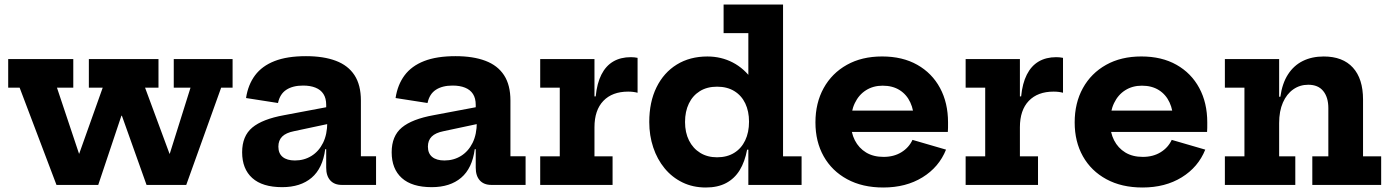

<svg xmlns="http://www.w3.org/2000/svg" viewBox="-20 -810 6086 841"><path d="M741.1 -551.2H998.8V-426H948.7L795.8 0H621.9L470.1 -426L557.5 -303.1H465.5L552.9 -426L410.3 0H227.4L66 -426H15.9V-551.2H301V-426H229.5L371.8 0L279 -136.6H372L278.2 0L429.9 -426H369.2V-551.2H674.2V-426H615.4L773 0L673.3 -136.6H766.3L680.7 0L814.5 -426H741.1Z M1477.6 0Q1444.5 0 1426.7 -19.8Q1408.8 -39.5 1408.8 -75.7V-194.2L1419.5 -214.2L1413.5 -274.1L1408.8 -307.3V-350.8Q1408.8 -379.5 1396.8 -398.2Q1384.8 -416.9 1362 -426Q1339.3 -435.2 1307.6 -435.2Q1262.5 -435.2 1234.3 -416.8Q1206 -398.4 1197.7 -358.8L1057.7 -380.6Q1066.5 -438.9 1097.1 -480Q1127.7 -521 1182.7 -542.5Q1237.7 -564 1320.2 -564Q1397.4 -564 1451.1 -543.7Q1504.8 -523.5 1532.8 -480.6Q1560.8 -437.7 1560.8 -369.6V-125.5H1627.2V0ZM1216 9.8Q1129.4 9.8 1085 -30.2Q1040.6 -70.2 1040.6 -143Q1040.6 -214.2 1085.1 -251.3Q1129.6 -288.4 1224.4 -305.5L1437.1 -345.6V-271.4L1268.4 -235.5Q1232.5 -228.4 1215.9 -211.7Q1199.3 -195 1199.3 -167.7Q1199.3 -137.9 1218.2 -122.5Q1237.1 -107.1 1271.8 -107.1Q1312.2 -107.1 1344.3 -127Q1376.4 -146.9 1395 -184.2Q1413.5 -221.6 1413.5 -274.1L1438.5 -156.5H1404.5Q1393.5 -72.8 1345 -31.5Q1296.5 9.8 1216 9.8Z M2132.6 0Q2099.5 0 2081.7 -19.8Q2063.8 -39.5 2063.8 -75.7V-194.2L2074.5 -214.2L2068.5 -274.1L2063.8 -307.3V-350.8Q2063.8 -379.5 2051.8 -398.2Q2039.8 -416.9 2017 -426Q1994.3 -435.2 1962.6 -435.2Q1917.5 -435.2 1889.3 -416.8Q1861 -398.4 1852.7 -358.8L1712.7 -380.6Q1721.5 -438.9 1752.1 -480Q1782.7 -521 1837.7 -542.5Q1892.7 -564 1975.2 -564Q2052.4 -564 2106.1 -543.7Q2159.8 -523.5 2187.8 -480.6Q2215.8 -437.7 2215.8 -369.6V-125.5H2282.2V0ZM1871 9.8Q1784.4 9.8 1740 -30.2Q1695.6 -70.2 1695.6 -143Q1695.6 -214.2 1740.1 -251.3Q1784.6 -288.4 1879.4 -305.5L2092.1 -345.6V-271.4L1923.4 -235.5Q1887.5 -228.4 1870.9 -211.7Q1854.3 -195 1854.3 -167.7Q1854.3 -137.9 1873.2 -122.5Q1892.1 -107.1 1926.8 -107.1Q1967.2 -107.1 1999.3 -127Q2031.4 -146.9 2050 -184.2Q2068.5 -221.6 2068.5 -274.1L2093.5 -156.5H2059.5Q2048.5 -72.8 2000 -31.5Q1951.5 9.8 1871 9.8Z M2583.9 -125.2H2663.2V0H2346.2V-125.2H2431.9V-426H2346.2V-551.2H2583.9ZM2772.7 -403.7Q2763.8 -406.2 2753.6 -407.4Q2743.5 -408.7 2731.5 -408.7Q2661.8 -408.7 2622.8 -368.1Q2583.9 -327.5 2583.9 -252.6L2557.7 -387.8H2589.3Q2594.9 -445.2 2614.3 -483.3Q2633.6 -521.4 2666 -540.5Q2698.4 -559.6 2743.2 -559.6Q2751.3 -559.6 2758.5 -558.8Q2765.8 -558.1 2772.7 -556.6Z M3257.9 0V-205.5L3260.9 -244.5V-317.3L3257.9 -406.7V-664.8H3149.5V-790H3409.9V-125.2H3491.1V0ZM3078.6 -562.6Q3138.9 -562.6 3189.6 -536.3Q3240.3 -510.1 3277.7 -457.2Q3315.2 -404.3 3335.3 -324.9L3260.9 -276.9Q3260.9 -322.4 3244.5 -357Q3228 -391.6 3196.6 -410.9Q3165.2 -430.3 3120.8 -430.3Q3077 -430.3 3045.6 -410.8Q3014.2 -391.3 2997.4 -356.5Q2980.6 -321.7 2980.6 -275.6Q2980.6 -229.5 2998 -194.7Q3015.5 -159.9 3047 -140.5Q3078.6 -121 3120.8 -121Q3164.6 -121 3196 -140.5Q3227.4 -159.9 3244.1 -195Q3260.9 -230.2 3260.9 -276.9L3275.9 -154.4H3252.5Q3242.7 -101.7 3220.1 -64.7Q3197.5 -27.8 3160.6 -8.2Q3123.7 11.3 3071.8 11.3Q3015 11.3 2969.3 -11Q2923.6 -33.3 2891.1 -72.8Q2858.6 -112.3 2841.3 -164.3Q2823.9 -216.3 2823.9 -275.6Q2823.9 -363 2855.6 -427.5Q2887.4 -492.1 2944.6 -527.3Q3001.9 -562.6 3078.6 -562.6Z M3849 11.3Q3757.4 11.3 3690.7 -25Q3624 -61.2 3587.9 -125.3Q3551.8 -189.4 3551.8 -273.8Q3551.8 -359 3587.8 -424.1Q3623.9 -489.3 3689.5 -526Q3755 -562.7 3843.8 -562.7Q3933.2 -562.7 3997.8 -526.2Q4062.4 -489.7 4097.5 -424.6Q4132.6 -359.6 4132.6 -273.7Q4132.6 -259.7 4132.5 -249.6Q4132.4 -239.5 4131.7 -232.2H3981.6Q3982.8 -243 3983.2 -254.5Q3983.5 -266.1 3983.5 -280.6Q3983.5 -326.6 3967.4 -361.2Q3951.4 -395.9 3920.6 -415.3Q3889.8 -434.7 3846.3 -434.7Q3804.6 -434.7 3773.2 -414.7Q3741.7 -394.8 3724.4 -358.6Q3707 -322.4 3707 -273.8Q3707 -229.6 3724.4 -195.5Q3741.8 -161.5 3773.6 -142.1Q3805.5 -122.8 3850.2 -122.8Q3895.3 -122.8 3928.2 -143.1Q3961.2 -163.3 3976.9 -197.3L4123.8 -154.6Q4092.9 -77.7 4020.6 -33.2Q3948.4 11.3 3849 11.3ZM3648.3 -232.2V-325.4H4041.9L4058.6 -232.2Z M4447.4 -125.2H4526.7V0H4209.7V-125.2H4295.4V-426H4209.7V-551.2H4447.4ZM4636.2 -403.7Q4627.3 -406.2 4617.1 -407.4Q4607 -408.7 4595 -408.7Q4525.3 -408.7 4486.3 -368.1Q4447.4 -327.5 4447.4 -252.6L4421.2 -387.8H4452.8Q4458.4 -445.2 4477.8 -483.3Q4497.1 -521.4 4529.5 -540.5Q4561.9 -559.6 4606.7 -559.6Q4614.8 -559.6 4622 -558.8Q4629.3 -558.1 4636.2 -556.6Z M4984.5 11.3Q4892.9 11.3 4826.2 -25Q4759.5 -61.2 4723.4 -125.3Q4687.3 -189.4 4687.3 -273.8Q4687.3 -359 4723.3 -424.1Q4759.4 -489.3 4825 -526Q4890.5 -562.7 4979.3 -562.7Q5068.7 -562.7 5133.3 -526.2Q5197.9 -489.7 5233 -424.6Q5268.1 -359.6 5268.1 -273.7Q5268.1 -259.7 5268 -249.6Q5267.9 -239.5 5267.2 -232.2H5117.1Q5118.3 -243 5118.7 -254.5Q5119 -266.1 5119 -280.6Q5119 -326.6 5102.9 -361.2Q5086.9 -395.9 5056.1 -415.3Q5025.3 -434.7 4981.8 -434.7Q4940.1 -434.7 4908.7 -414.7Q4877.2 -394.8 4859.9 -358.6Q4842.5 -322.4 4842.5 -273.8Q4842.5 -229.6 4859.9 -195.5Q4877.3 -161.5 4909.1 -142.1Q4941 -122.8 4985.7 -122.8Q5030.8 -122.8 5063.7 -143.1Q5096.7 -163.3 5112.4 -197.3L5259.3 -154.6Q5228.4 -77.7 5156.1 -33.2Q5083.9 11.3 4984.5 11.3ZM4783.8 -232.2V-325.4H5177.4L5194.1 -232.2Z M5582.9 -125.2H5653.7V0H5345.2V-125.2H5430.9V-426H5345.2V-551.2H5582.9ZM5798.4 -125.2V-336.5Q5798.4 -383.7 5776.1 -411.2Q5753.9 -438.8 5710.4 -438.8Q5673.6 -438.8 5644.7 -418.5Q5615.9 -398.3 5599.4 -360.8Q5582.9 -323.2 5582.9 -271L5556.7 -386.3H5588.3Q5596.4 -444.9 5621.7 -484.1Q5646.9 -523.2 5686.6 -542.9Q5726.3 -562.6 5778 -562.6Q5861.7 -562.6 5906 -513.8Q5950.4 -465 5950.4 -374.1V-125.2H6029.8V0H5728.2V-125.2Z"/></svg>

Font: Hepta Slab ExtraLight
Style: Regular
Weight: 200
Designer: Michael LaGattuta
Foundry: Michael LaGattuta
Version: Version 1.100